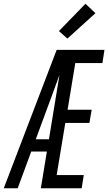

<svg xmlns="http://www.w3.org/2000/svg" viewBox="-41 -1000 575 1020"><path d="M-21 0 260 -735H514L503 -665H359L318 -417H446L434 -347H306L260 -70H404L393 0H176L208 -195H125L53 0ZM149 -260H219L275 -602Q265 -574 254.5 -546Q244 -518 234 -490ZM317 -795 272 -835 413 -980 466 -930Z"/></svg>

Font: Iosevka Oblique
Style: Regular
Weight: 400
Italic angle: -9°
Monospace: yes
Designer: Belleve Invis
Foundry: Belleve Invis
Version: Version 32.5.0; ttfautohint (v1.8.4)